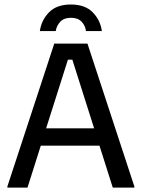

<svg xmlns="http://www.w3.org/2000/svg" viewBox="-20 -847 640 867"><path d="M13.3 0V-5L225 -650H375L586.7 -5V0H489.2L429.2 -189.2H164.2L104.2 0ZM286.7 -577.5 188.3 -267.5H405L306.7 -577.5ZM160 -706.7Q166.7 -755.8 201.2 -791.2Q235.8 -826.7 300 -826.7Q364.2 -826.7 398.8 -791.2Q433.3 -755.8 440 -706.7H368.3Q365 -731.7 348.3 -749.2Q331.7 -766.7 300 -766.7Q269.2 -766.7 252.5 -749.2Q235.8 -731.7 231.7 -706.7Z"/></svg>

Font: Familjen Grotesk GF
Style: Regular
Weight: 400
Designer: Anders Wikstroem, Jonas Baeckman, Matilda Gysing, Kristian Moeller
Foundry: Familjen STHLM AB
Version: Version 2.000; Beta; Release 4; Build 6